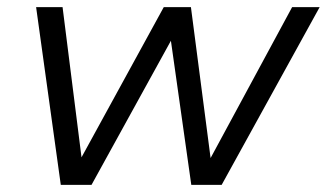

<svg xmlns="http://www.w3.org/2000/svg" viewBox="-20 -517 914 537"><path d="M797 -497H874L600 0H515L458 -403L236 0H150L81 -497H155L208 -77L438 -497H514L569 -75Z"/></svg>

Font: Livvic
Style: Italic
Weight: 400
Italic angle: -10°
Designer: Jacques Le Bailly, Baron von Fonthausen
Version: Version 1.001; ttfautohint (v1.8.2)